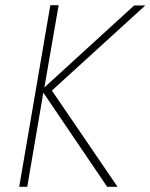

<svg xmlns="http://www.w3.org/2000/svg" viewBox="-20 -720 580 740"><path d="M497 -699 151 -383 206 -700H174L54 0H85L147 -363L393 0H433L180 -371L540 -699Z"/></svg>

Font: Jost* 200 Thin Italic
Style: Italic
Weight: 200
Italic angle: -10°
Version: Version 3.200; ttfautohint (v0.97) -l 8 -r 50 -G 200 -x 14 -